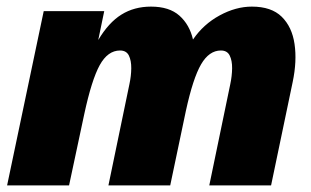

<svg xmlns="http://www.w3.org/2000/svg" viewBox="-20 -561 942 581"><path d="M1.5 0 112.3 -527.3H295.4L277.3 -439.9Q308.6 -492.7 347.4 -516.8Q386.2 -541 437 -541Q492.2 -541 522.9 -513.7Q553.7 -486.3 564 -441.4Q595.7 -487.8 644.8 -514.4Q693.8 -541 742.2 -541Q801.3 -541 832.5 -510.3Q863.8 -479.5 871.3 -427.7Q878.9 -376 865.7 -313L800.3 0H613.3L676.8 -306.2Q682.1 -331.1 682.4 -354.5Q682.6 -377.9 675 -393.1Q667.5 -408.2 648.4 -408.2Q612.8 -408.2 588.4 -366.2Q564 -324.2 542.5 -225.6L495.1 0H308.1L371.6 -306.2Q377 -331.1 377.2 -354.5Q377.4 -377.9 369.9 -393.1Q362.3 -408.2 343.3 -408.2Q306.2 -408.2 281.7 -363.8Q257.3 -319.3 234.9 -215.3L189 0Z"/></svg>

Font: Schibsted Grotesk Black
Style: Italic
Weight: 900
Italic angle: -12°
Designer: Bakken & Baeck AS, Henrik Kongsvoll
Foundry: Schibsted ASA
Version: Version 1.100;gftools[0.9.25]